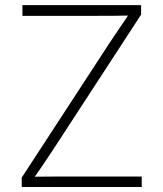

<svg xmlns="http://www.w3.org/2000/svg" viewBox="-20 -748 653 768"><path d="M66.9 0V-37.6L421.4 -581.1Q441.4 -610.8 462.2 -641.6Q482.9 -672.4 503.4 -702.1L509.8 -686Q468.3 -685.1 427 -684.8Q385.7 -684.6 344.7 -684.6H69.8V-727.5H544.4V-689.5L189.9 -145.5Q169.9 -115.2 149.4 -85Q128.9 -54.7 107.9 -24.9L101.6 -41Q142.1 -41.5 182.4 -41.7Q222.7 -42 262.7 -42H546.9V0Z"/></svg>

Font: Inter 16pt ExtraLight
Style: Regular
Weight: 250
Version: Version 4.001;git-66647c0bb